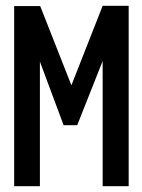

<svg xmlns="http://www.w3.org/2000/svg" viewBox="-20 -644 490 664"><path d="M29 0V-623H119L227 -349L335 -624H425V0H335V-433L247 -211H200L118 -431V0Z"/></svg>

Font: Inconsolata SemiCondensed Bold
Style: Regular
Weight: 700
Width: 4
Monospace: yes
Designer: Raph Levien, Cyreal, Brenton Simpson
Foundry: Raph Levien, Cyreal, Google
Version: Version 3.001; ttfautohint (v1.8.2.53-6de2)